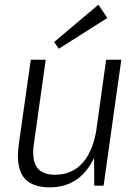

<svg xmlns="http://www.w3.org/2000/svg" viewBox="-20 -796 583 823"><path d="M125 -178Q116 -111 138 -79Q160 -47 216 -47Q290 -47 335.5 -99.5Q381 -152 395 -251L430 -316L421 -255Q403 -127 345.5 -60Q288 7 194 7Q113 7 80.5 -37.5Q48 -82 60 -174L112 -540H176ZM424 0H384L383 -168L435 -540H500ZM440 -719 232 -587 212 -616 402 -776Z"/></svg>

Font: Pathway Extreme SemiCondensed ExtraLight
Style: Italic
Weight: 250
Width: 4
Italic angle: -8°
Version: Version 1.001;gftools[0.9.26]